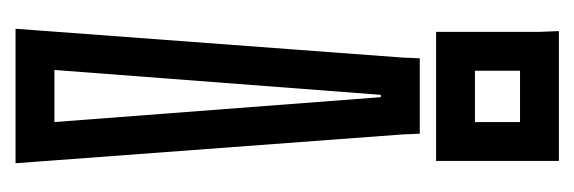

<svg xmlns="http://www.w3.org/2000/svg" viewBox="-266 -283 739 247"><g transform="rotate(90 103.5 -159.5)"><path d="M44 190H164H190L188 163L153 -307L152 -330H129H79H55L54 -307L19 163L17 190H44ZM70 140 102 -280H105L137 140H70ZM21 -484V-376V-351H46H162H187V-376V-484V-509H162H46H20L21 -484ZM71 -459H137V-401H71V-459Z"/></g></svg>

Font: Gamestation DisplayOutline
Style: Regular
Weight: 400
Designer: Jonas Hecksher
Foundry: Jonas Hecksher, Playtypeª, e-types AS
Version: Version 1.003